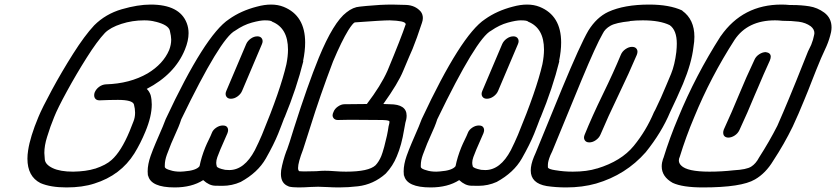

<svg xmlns="http://www.w3.org/2000/svg" viewBox="-20 -820 3658 840"><path d="M271 0Q201 0 157 -19Q100 -48 100 -126Q100 -143 103 -162Q112 -222 148 -308Q164 -347 207 -426.5Q250 -506 300 -585Q350 -664 392 -709Q442 -759 512.5 -779.5Q583 -800 639 -800Q766 -800 797 -719Q805 -698 805 -675Q805 -642 789 -603Q745 -495 622 -431Q633 -421 639 -404Q644 -385 644 -363Q644 -311 616 -244Q595 -193 568 -149Q508 -53 393 -17Q341 0 271 0ZM300 -69Q357 -70 395 -82H396Q444 -98 468 -120Q510 -157 547 -246Q551 -256 564 -289Q571 -306 571 -327Q571 -344 566 -363Q560 -383 496 -383Q462 -383 415 -381Q401 -381 395 -391Q392 -396 392 -403Q392 -409 394 -415Q400 -430 413.5 -440Q427 -450 443 -451Q548 -454 626 -499Q694 -540 720 -601Q729 -624 729 -647Q729 -661 723 -686Q717 -711 661 -725H660Q639 -731 611 -731Q559 -731 511 -715.5Q463 -700 439 -676Q405 -640 359.5 -568Q314 -496 273 -421Q232 -346 217 -308Q200 -267 186 -221Q174 -183 174 -151Q174 -145 176 -122.5Q178 -100 210.5 -84.5Q243 -69 300 -69Z M990 -388Q976 -388 970 -398Q967 -403 967 -409Q967 -415 970 -422L1057 -627Q1063 -641 1077 -651Q1091 -661 1106 -661Q1120 -661 1126 -651Q1129 -646 1129 -640Q1129 -634 1126 -627L1039 -422Q1033 -408 1019 -398Q1005 -388 990 -388ZM744 0Q640 0 628 -52Q627 -52 627 -53Q626 -61 626 -70Q626 -101 639 -138Q649 -166 661 -194L692 -266L705 -299Q877 -667 982 -736Q1034 -773 1104 -791Q1137 -800 1166 -800Q1196 -800 1221 -790Q1315 -752 1315 -634Q1315 -597 1306 -553L1307 -552Q1278 -435 1225 -306L1224 -305Q1218 -290 1211.5 -272Q1205 -254 1197 -235Q1178 -188 1143 -126.5Q1108 -65 1033 -24Q995 -7 953 -7Q948 -7 921.5 -7.5Q895 -8 869 -32Q819 0 744 0ZM785 -70Q839 -74 853 -93Q861 -133 878 -175Q885 -192 893.5 -209Q902 -226 907 -239Q912 -252 926 -261.5Q940 -271 955 -271Q970 -271 975 -262Q978 -257 978 -251Q978 -245 975 -237L944 -166Q940 -155 931 -133Q926 -119 926 -108Q926 -101 928 -94V-93Q930 -84 965 -77L983 -76Q1049 -76 1095 -163Q1112 -197 1126 -230Q1207 -426 1233 -539Q1240 -574 1240 -603Q1240 -697 1171 -725Q1167 -731 1138 -731Q1118 -731 1081.5 -721Q1045 -711 1009 -686Q945 -654 773 -298Q768 -282 761 -265L729 -192Q721 -172 710 -143Q701 -118 701 -97V-89Q703 -81 726 -75Q743 -69 769 -69Z M1494 -69Q1593 -69 1623 -97Q1638 -113 1648 -137Q1653 -149 1661 -178Q1675 -230 1680 -267Q1684 -281 1684 -287Q1684 -289 1683 -290L1682 -291Q1671 -295 1653 -295L1511 -296L1458 -295Q1444 -295 1438 -305Q1435 -310 1435 -315Q1435 -322 1439 -330Q1444 -344 1458.5 -354Q1473 -364 1487 -364L1585 -365Q1646 -445 1675 -510Q1735 -654 1755 -714L1756 -716H1754Q1752 -729 1685 -731Q1653 -731 1532 -722Q1523 -718 1504 -688Q1475 -641 1437 -551Q1379 -398 1338 -266L1306 -166Q1284 -109 1284 -85Q1284 -75 1289 -71Q1296 -70 1309 -70Q1337 -70 1364 -71Q1386 -73 1401 -73Q1421 -73 1445.5 -71Q1470 -69 1494 -69ZM1464 0Q1438 0 1414 -1.5Q1390 -3 1372 -3L1339 -2Q1309 0 1286 0Q1259 0 1243 -4Q1243 -5 1242 -5Q1209 -17 1209 -59Q1209 -66 1210 -75Q1217 -116 1234 -162L1235 -163Q1244 -187 1266 -259Q1326 -448 1375 -568Q1439 -723 1496 -766Q1525 -789 1554 -791L1583 -794Q1645 -800 1696 -800Q1715 -800 1756 -798.5Q1797 -797 1821 -769Q1830 -757 1830 -741Q1830 -731 1826 -720Q1803 -650 1785 -606L1771 -574L1744 -510Q1722 -456 1657 -365Q1673 -365 1685 -364Q1759 -364 1759 -314Q1759 -299 1753 -281V-280L1748 -253Q1737 -185 1716 -136Q1699 -94 1668 -61Q1667 -61 1667 -60Q1614 -13 1546 -5Q1504 0 1464 0Z M2110 -388Q2096 -388 2090 -398Q2087 -403 2087 -409Q2087 -415 2090 -422L2177 -627Q2183 -641 2197 -651Q2211 -661 2226 -661Q2240 -661 2246 -651Q2249 -646 2249 -640Q2249 -634 2246 -627L2159 -422Q2153 -408 2139 -398Q2125 -388 2110 -388ZM1864 0Q1760 0 1748 -52Q1747 -52 1747 -53Q1746 -61 1746 -70Q1746 -101 1759 -138Q1769 -166 1781 -194L1812 -266L1825 -299Q1997 -667 2102 -736Q2154 -773 2224 -791Q2257 -800 2286 -800Q2316 -800 2341 -790Q2435 -752 2435 -634Q2435 -597 2426 -553L2427 -552Q2398 -435 2345 -306L2344 -305Q2338 -290 2331.5 -272Q2325 -254 2317 -235Q2298 -188 2263 -126.5Q2228 -65 2153 -24Q2115 -7 2073 -7Q2068 -7 2041.5 -7.5Q2015 -8 1989 -32Q1939 0 1864 0ZM1905 -70Q1959 -74 1973 -93Q1981 -133 1998 -175Q2005 -192 2013.5 -209Q2022 -226 2027 -239Q2032 -252 2046 -261.5Q2060 -271 2075 -271Q2090 -271 2095 -262Q2098 -257 2098 -251Q2098 -245 2095 -237L2064 -166Q2060 -155 2051 -133Q2046 -119 2046 -108Q2046 -101 2048 -94V-93Q2050 -84 2085 -77L2103 -76Q2169 -76 2215 -163Q2232 -197 2246 -230Q2327 -426 2353 -539Q2360 -574 2360 -603Q2360 -697 2291 -725Q2287 -731 2258 -731Q2238 -731 2201.5 -721Q2165 -711 2129 -686Q2065 -654 1893 -298Q1888 -282 1881 -265L1849 -192Q1841 -172 1830 -143Q1821 -118 1821 -97V-89Q1823 -81 1846 -75Q1863 -69 1889 -69Z M2558 -197Q2544 -197 2538 -207Q2535 -212 2535 -218Q2535 -224 2538 -231Q2570 -310 2617.5 -407.5Q2665 -505 2696 -580Q2702 -595 2716.5 -605Q2731 -615 2745 -615Q2760 -615 2766 -605Q2769 -600 2769 -594Q2769 -588 2766 -580Q2733 -502 2686 -404.5Q2639 -307 2607 -231Q2601 -217 2587 -207Q2573 -197 2558 -197ZM2457 0Q2412 0 2372 -6Q2302 -18 2302 -74Q2302 -100 2316 -134L2323 -150L2439 -433Q2519 -626 2554 -686Q2590 -744 2641 -768Q2711 -800 2820 -800Q2909 -800 2965 -774V-773Q3018 -735 3018 -659Q3018 -638 3014 -615Q3006 -544 2968 -453Q2942 -392 2912 -330Q2875 -241 2805 -154Q2718 -55 2588 -17Q2528 0 2457 0ZM2486 -69Q2548 -69 2592 -83H2593Q2698 -115 2752.5 -181.5Q2807 -248 2841 -329L2847 -340Q2872 -391 2895 -447L2916 -497Q2932 -536 2939 -593V-594Q2941 -613 2941 -629Q2941 -688 2910 -710Q2867 -731 2792 -731Q2763 -731 2736 -728L2735 -727Q2675 -721 2651 -707.5Q2627 -694 2617 -673Q2588 -623 2524 -469L2396 -158L2388 -141Q2377 -114 2377 -99Q2377 -97 2377 -88.5Q2377 -80 2411 -75H2412Q2446 -69 2486 -69Z M3166 -218H3165Q3151 -219 3146 -229Q3144 -234 3144 -240Q3144 -245 3146 -251L3147 -254Q3182 -330 3213 -405.5Q3244 -481 3281 -559Q3287 -573 3301.5 -582.5Q3316 -592 3330 -592Q3352 -589 3352 -572Q3352 -565 3348 -555Q3320 -494 3295 -434L3282 -404Q3251 -328 3215 -251Q3208 -236 3194 -227Q3180 -218 3166 -218ZM3055 0Q2966 0 2923 -20Q2875 -47 2875 -92Q2875 -108 2881 -126L2882 -127Q2910 -218 2947 -305Q3023 -490 3133 -662L3134 -663Q3230 -800 3399 -800Q3417 -800 3436 -798H3448Q3485 -798 3520.5 -792.5Q3556 -787 3586 -765Q3618 -741 3618 -700Q3618 -691 3616 -680Q3609 -648 3596 -618L3572 -565Q3551 -515 3532 -466Q3516 -424 3498 -381Q3475 -324 3448 -266Q3411 -190 3363 -117Q3330 -62 3283 -35Q3224 0 3055 0ZM3084 -69Q3137 -69 3190 -75Q3246 -78 3266.5 -91Q3287 -104 3301 -131Q3346 -201 3381 -270Q3407 -329 3431 -387L3463 -465Q3482 -514 3515 -595L3529 -624Q3538 -646 3542 -668Q3543 -672 3543 -675Q3543 -692 3527 -705Q3505 -721 3474.5 -725Q3444 -729 3403 -729Q3386 -731 3371 -731Q3251 -731 3194 -646Q3089 -483 3017 -307Q2981 -222 2954 -134Q2950 -126 2950 -118Q2950 -106 2960 -96Q2986 -69 3084 -69Z"/></svg>

Font: Bubblez Graffiti
Style: Italic
Weight: 400
Italic angle: -22.5°
Designer: GGBotNet
Foundry: GGBotNet
Version: 1.00